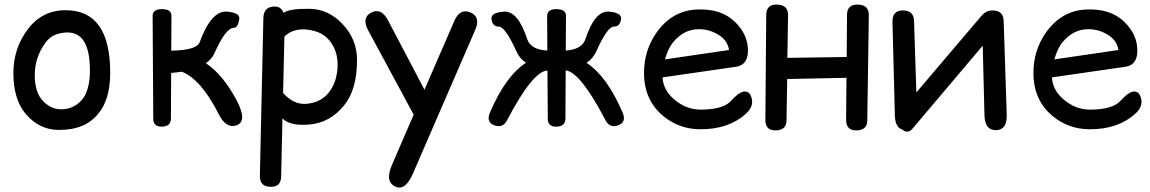

<svg xmlns="http://www.w3.org/2000/svg" viewBox="-20 -558 5153 860"><path d="M280.3 -412.6Q216.3 -411.1 184.6 -368.2Q135.7 -301.8 135.7 -222.2Q135.7 -145.5 170.9 -107.4Q207 -68.4 253.9 -68.4Q307.1 -68.4 343.8 -107.4Q382.3 -148.9 382.8 -240.7Q383.3 -414.6 280.3 -412.6ZM276.4 -512.2Q474.1 -510.7 473.6 -231Q473.1 -111.8 420.9 -49.8Q362.3 24.9 242.2 23.9Q155.3 23.4 94.7 -48.3Q40 -113.3 40 -231Q40 -342.3 105.5 -428.2Q169.9 -513.2 276.4 -512.2Z M703.6 9.3Q666.5 9.3 666.5 -26.4L663.6 -486.3Q663.6 -517.1 705.1 -517.1Q748.5 -517.1 748 -486.3L747.1 -331.1Q861.3 -333 874.5 -369.1Q926.3 -510.7 996.1 -505.9Q1057.1 -501.5 1051.8 -471.2Q1044.9 -433.1 1028.3 -433.6Q991.7 -434.6 940.4 -319.3Q928.7 -293.5 902.3 -274.9Q979 -223.6 1040 -108.4Q1091.3 -11.2 1036.1 4.4Q991.7 17.1 959.5 -46.9Q880.9 -202.6 794.4 -236.8Q772.5 -233.4 746.6 -231.4Q746.1 -128.9 745.6 -26.4Q745.1 9.3 703.6 9.3Z M1193.8 278.8Q1143.1 278.8 1144 230L1159.7 -476.6Q1160.6 -529.8 1212.9 -528.8Q1238.3 -528.3 1250.5 -500.5Q1274.9 -519.5 1364.7 -518.6Q1451.7 -518.1 1515.6 -448.7Q1579.1 -380.9 1579.1 -290Q1579.6 -158.7 1522 -86.9Q1457.5 -6.8 1362.8 0Q1279.3 6.3 1246.6 -26.4Q1246.1 -26.9 1245.1 -27.3L1239.3 232.9Q1238.3 278.8 1193.8 278.8ZM1253.9 -394.5 1248 -141.6Q1295.4 -88.9 1350.1 -92.8Q1422.4 -97.7 1459.5 -152.8Q1491.2 -199.2 1492.2 -266.6Q1493.2 -329.6 1455.6 -376.5Q1423.3 -416.5 1360.8 -424.8Q1294.4 -433.6 1253.9 -394.5Z M2086.9 -502.4Q2133.8 -482.4 2108.9 -424.8L1830.1 218.3Q1796.4 296.4 1753.4 278.8Q1702.1 257.8 1735.8 180.2L1833 -44.4L1629.9 -420.4Q1598.6 -478 1641.6 -501Q1687 -525.4 1717.8 -467.3L1881.3 -156.2L2015.1 -464.4Q2040 -522 2086.9 -502.4Z M2470.7 9.3Q2433.6 9.3 2433.6 -26.4Q2433.1 -134.3 2432.1 -242.2Q2366.2 -239.3 2250.5 -18.1Q2232.9 15.1 2197.3 4.4Q2155.3 -8.8 2174.8 -54.2Q2244.1 -216.8 2335.9 -276.9Q2307.1 -296.4 2293.5 -327.1Q2242.7 -439.9 2213.4 -439Q2187 -438.5 2181.6 -471.2Q2176.3 -501.5 2237.3 -505.9Q2299.3 -510.3 2341.3 -383.3Q2356.9 -335.4 2431.6 -331.5Q2431.2 -409.2 2430.7 -486.3Q2430.7 -517.1 2472.2 -517.1Q2515.6 -517.1 2515.1 -486.3Q2514.6 -409.2 2514.2 -331.5Q2586.9 -336.4 2602.5 -383.3Q2644 -509.8 2706.1 -505.9Q2767.1 -501.5 2761.7 -471.2Q2756.3 -438.5 2730 -439Q2701.2 -439.9 2650.4 -327.1Q2636.2 -295.9 2607.4 -276.4Q2699.2 -216.3 2768.6 -54.2Q2788.1 -8.8 2746.1 4.4Q2710.9 15.1 2692.9 -18.1Q2578.6 -236.8 2513.7 -242.7L2512.7 -26.4Q2512.2 9.3 2470.7 9.3Z M2947.8 -211.4Q2950.2 -156.2 2997.6 -114.7Q3052.2 -66.4 3120.6 -66.9Q3220.2 -67.9 3254.4 -106Q3287.1 -142.6 3308.1 -147Q3331.5 -151.9 3341.3 -132.3Q3364.3 -86.9 3319.8 -47.4Q3241.7 22 3114.7 21Q3021.5 20 2951.7 -37.6Q2864.7 -108.9 2864.7 -231Q2864.7 -331.5 2919.4 -410.2Q2987.8 -508.3 3096.2 -515.1Q3209 -522 3272.5 -459.5Q3332.5 -400.9 3330.1 -326.2Q3328.1 -266.1 3275.9 -258.8ZM2958.5 -292 3245.6 -334Q3238.3 -376.5 3201.2 -400.4Q3158.2 -427.7 3109.9 -427.2Q3042.5 -427.2 2993.7 -367.2Q2972.2 -340.3 2958.5 -292Z M3460 -537.6Q3510.3 -536.6 3509.8 -489.7L3506.8 -298.8Q3639.6 -300.8 3772.5 -302.7L3773.9 -491.7Q3774.4 -538.6 3821.8 -537.6Q3872.1 -536.6 3871.6 -489.7L3864.7 -18.1Q3864.3 27.8 3811 25.9Q3769.5 24.4 3770 -22L3771.5 -209.5L3505.9 -204.1Q3504.4 -111.3 3502.9 -18.1Q3502.4 27.8 3449.2 25.9Q3407.7 24.4 3408.2 -22L3412.1 -491.7Q3412.6 -538.6 3460 -537.6Z M4021.5 -511.2Q4073.2 -512.7 4074.2 -463.4L4084.5 -144L4375 -485.8Q4384.8 -497.6 4395.5 -503.4Q4405.8 -510.7 4422.9 -511.2Q4474.6 -512.7 4475.6 -463.4L4489.3 -43.5Q4491.2 23.4 4442.4 24.9Q4391.6 26.4 4389.6 -40.5L4381.8 -353.5L4078.6 4.9Q4074.7 11.2 4069.8 15.1Q4068.4 16.6 4067.4 18.1Q4046.9 43 4021.5 22.5Q3989.7 12.2 3988.3 -40.5L3977.5 -460.4Q3976.6 -509.8 4021.5 -511.2Z M4691.9 -211.4Q4694.3 -156.2 4741.7 -114.7Q4796.4 -66.4 4864.7 -66.9Q4964.4 -67.9 4998.5 -106Q5031.2 -142.6 5052.2 -147Q5075.7 -151.9 5085.4 -132.3Q5108.4 -86.9 5064 -47.4Q4985.8 22 4858.9 21Q4765.6 20 4695.8 -37.6Q4608.9 -108.9 4608.9 -231Q4608.9 -331.5 4663.6 -410.2Q4731.9 -508.3 4840.3 -515.1Q4953.1 -522 5016.6 -459.5Q5076.7 -400.9 5074.2 -326.2Q5072.3 -266.1 5020 -258.8ZM4702.6 -292 4989.7 -334Q4982.4 -376.5 4945.3 -400.4Q4902.3 -427.7 4854 -427.2Q4786.6 -427.2 4737.8 -367.2Q4716.3 -340.3 4702.6 -292Z"/></svg>

Font: Comic Relief
Style: Regular
Weight: 400
Designer: Jeff Davis
Foundry: Loudifier
Version: Version 1.0